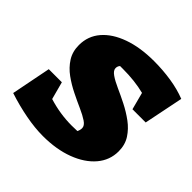

<svg xmlns="http://www.w3.org/2000/svg" viewBox="-175 -827 996 996"><g transform="rotate(45 323.0 -328.5)"><path d="M505 -414 480 -509Q409 -527 322 -527Q311 -527 301 -527Q292 -517 292 -503Q292 -486 315 -470Q338 -454 374 -438Q410 -422 450.5 -401.5Q491 -381 527 -354.5Q563 -328 586 -292.5Q609 -257 609 -209Q609 -144 566.5 -94Q524 -44 448.5 -15.5Q373 13 274 13Q216 13 147 0Q78 -13 8 -36L51 -254H147L173 -157Q257 -131 342 -131Q362 -131 383 -132Q390 -146 390 -160Q390 -178 367 -193.5Q344 -209 308 -225Q272 -241 231.5 -261Q191 -281 155 -307Q119 -333 96 -369Q73 -405 73 -453Q73 -519 114.5 -567.5Q156 -616 231.5 -643Q307 -670 408 -670Q473 -670 534 -660.5Q595 -651 646 -631L602 -414Z"/></g></svg>

Font: Piazzolla SC Black
Style: Italic
Weight: 900
Italic angle: -11.3°
Designer: Juan Pablo del Peral
Foundry: Huerta Tipografica
Version: Version 1.330